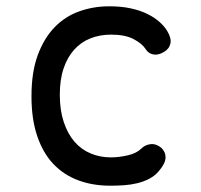

<svg xmlns="http://www.w3.org/2000/svg" viewBox="-20 -580 640 610"><path d="M80 -274Q80 -351 100 -405Q120 -459 153.5 -493.5Q187 -528 232 -544Q277 -560 327 -560Q365 -560 395 -553.5Q425 -547 447.5 -536Q470 -525 486 -511Q502 -497 511 -482Q525 -459 521.5 -442Q518 -425 501 -415Q483 -404 467 -407Q451 -410 442 -425Q431 -442 404 -456Q377 -470 333 -470Q297 -470 267 -458Q237 -446 215.5 -422Q194 -398 182 -362.5Q170 -327 170 -279Q170 -230 182.5 -192.5Q195 -155 216.5 -130Q238 -105 268 -92.5Q298 -80 332 -80Q358 -80 386 -86.5Q414 -93 429 -108Q441 -120 458.5 -122Q476 -124 493 -110Q499 -104 502.5 -96.5Q506 -89 506 -80Q506 -71 501 -60.5Q496 -50 486 -38Q473 -22 455 -12.5Q437 -3 416.5 2Q396 7 374 8.5Q352 10 330 10Q275 10 229 -7Q183 -24 150 -58.5Q117 -93 98.5 -147Q80 -201 80 -274Z"/></svg>

Font: Maple Mono
Style: Regular
Weight: 400
Monospace: yes
Designer: subframe7536
Version: Version 7.300